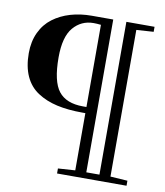

<svg xmlns="http://www.w3.org/2000/svg" viewBox="-79 -763 713 829"><g transform="rotate(10 277.0 -348.5)"><path d="M16.6 -490.7Q16.6 -542 35.4 -581.8Q54.2 -621.6 87.4 -646.5Q120.6 -671.4 163.6 -684.1Q206.5 -696.8 256.8 -696.8H350.6V-26.9H408.2V-696.8H531.7V-674.8L456.5 -669.9V-26.9L531.7 -22V0H227.1V-22L302.2 -26.9V-277.8H290Q225.6 -277.8 177 -288.8Q128.4 -299.8 91.6 -324Q54.7 -348.1 35.6 -390.1Q16.6 -432.1 16.6 -490.7ZM146.5 -495.1Q146.5 -389.6 179.9 -347.2Q213.4 -304.7 287.1 -304.7H302.2V-665Q284.7 -667 270 -667Q216.3 -667 181.4 -626.2Q146.5 -585.4 146.5 -495.1Z"/></g></svg>

Font: Vidaloka
Style: Regular
Weight: 400
Designer: Cyreal (www.cyreal.org)
Foundry: Cyreal (www.cyreal.org)
Version: Version 1.011